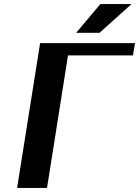

<svg xmlns="http://www.w3.org/2000/svg" viewBox="-20 -923 683 943"><path d="M64 0H211L314 -651H633L643 -711H177ZM354 -762H469L626 -903H473Z"/></svg>

Font: Aerodynamic
Style: Obl
Weight: 500
Designer: Google
Version: Version 2.000980; 2014